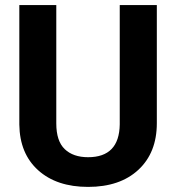

<svg xmlns="http://www.w3.org/2000/svg" viewBox="-20 -731 698 761"><path d="M601.6 -710.9V-242.7Q601.6 -126 528.6 -58.1Q455.6 9.8 329.1 9.8Q204.6 9.8 131.3 -56.2Q58.1 -122.1 56.6 -237.3V-710.9H203.1V-241.7Q203.1 -171.9 236.6 -139.9Q270 -107.9 329.1 -107.9Q452.6 -107.9 454.6 -237.8V-710.9Z"/></svg>

Font: Shabnam FD
Style: Bold-FD
Weight: 700
Foundry: DejaVu fonts team - Redesigned by Saber Rastikerdar - Based on Vazir font
Version: Version 5.0.1